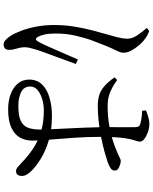

<svg xmlns="http://www.w3.org/2000/svg" viewBox="85 -878 829 1040"><g transform="rotate(90 500.0 -358.5)"><path d="M399.4 -563.9 414.1 -578.2Q444.1 -555.6 477.7 -541Q511.3 -526.5 553.6 -526.5Q606.9 -526.5 652.8 -534.1Q698.7 -541.6 733.5 -552.2Q768.4 -562.7 787.8 -571.3Q819.7 -584.2 832.8 -591Q845.8 -597.8 852.2 -597.8Q867.8 -597 886.1 -588.8Q904.3 -580.6 904.3 -566.1Q904.3 -552.1 893.4 -543.8Q882.6 -535.6 858.4 -526.5Q838.6 -519.7 804.9 -510.3Q771.3 -500.9 729.4 -492.5Q687.6 -484.1 643 -478.6Q598.4 -473.1 555.7 -473.1Q525.1 -473.1 500 -479.7Q474.8 -486.3 450.7 -506.1Q426.5 -525.9 399.4 -563.9ZM580.8 -713.4 578.6 -734.3Q594.1 -741 614.6 -746.8Q635.1 -752.7 651.5 -752.7Q673.4 -752.7 695.4 -744.8Q717.5 -737 732.4 -725.7Q747.4 -714.5 747.4 -702.4Q747.4 -692.6 744.8 -684.8Q742.2 -676.9 738.6 -665.7Q735 -654.4 731.2 -632Q728 -615.2 725.9 -593.3Q723.7 -571.4 722.7 -546Q721.7 -520.6 721.7 -493.2Q721.7 -416.4 726.8 -343.7Q731.9 -271 737 -212.1Q742.1 -153.1 742.1 -118.3Q742.1 -80.5 725.1 -50.9Q708.2 -21.2 670.9 -4.4Q633.7 12.4 571.6 12.4Q527.4 12.4 491 -1Q454.5 -14.3 433.1 -40Q411.6 -65.7 411.6 -101.4Q411.6 -144.2 438 -171.3Q464.4 -198.5 509.3 -211.6Q554.2 -224.8 607.6 -224.8Q685.7 -224.8 743.5 -206.9Q801.2 -189 840.6 -164.2Q880 -139.4 901.9 -118.1Q916.5 -104.3 925 -90.3Q933.5 -76.4 933.5 -62.1Q933.5 -47.7 927.2 -39.1Q920.9 -30.5 907.9 -30.5Q896.6 -30.5 886.7 -38.5Q876.9 -46.4 862.4 -60.2Q827.1 -94.9 786.4 -122.1Q745.7 -149.3 695.4 -165.1Q645 -180.9 578.7 -180.9Q548 -180.9 518.1 -172.2Q488.3 -163.5 468.7 -147.3Q449.1 -131 449.1 -107.1Q449.1 -73.4 479.1 -58.1Q509.2 -42.9 553.6 -42.9Q608.9 -42.9 636.2 -56.5Q663.5 -70.2 672.9 -96.7Q682.3 -123.3 682.3 -163.9Q682.3 -186.5 680.4 -224.2Q678.5 -262 676.2 -308.4Q673.8 -354.7 671.9 -403Q670 -451.3 669.2 -494.4Q669.2 -519.6 669.3 -554.6Q669.4 -589.5 669.4 -621.9Q669.4 -654.2 669.4 -670.9Q669.4 -682.8 667.5 -688.8Q665.5 -694.8 661.9 -698.4Q658.3 -702 650.7 -703.6Q636.8 -707.7 618.9 -710.1Q601 -712.5 580.8 -713.4ZM131.8 -739.3 148.2 -751.7Q165.4 -745.1 175.4 -739.5Q185.5 -733.8 199.4 -722.4Q209.5 -714.8 225.3 -696.6Q241 -678.5 253.6 -656.3Q266.1 -634.1 266.1 -612.6Q266.1 -596.7 255.9 -577.3Q245.7 -557.9 227.1 -512.9Q215.6 -485 200.1 -443Q184.5 -400.9 173.3 -350.9Q162.1 -300.8 162.1 -248.6Q162.1 -209.1 167.2 -186Q172.2 -162.9 180.7 -147.8Q185.7 -139 191.8 -138.1Q197.8 -137.2 204 -147.6Q212.2 -160 225 -188.2Q237.8 -216.3 252.4 -250Q267.1 -283.7 280.8 -315.1Q294.5 -346.6 302.9 -365.6L327.1 -354.2Q320.1 -334.8 309.2 -305.5Q298.3 -276.3 287.2 -245.5Q276 -214.7 266.3 -188.6Q256.7 -162.6 252.1 -148.6Q245.3 -125.1 240.8 -108.7Q236.4 -92.2 236.4 -79.7Q236.4 -57 243.4 -34.8Q250.5 -12.7 250.5 6.2Q250.5 36.7 221.6 36.7Q208.5 36.7 196.8 26Q185.1 15.3 174.4 -1.2Q161.3 -21.3 147.6 -57Q133.9 -92.7 124.9 -138.8Q116 -184.8 116 -234.7Q116 -295.1 124.7 -347.1Q133.3 -399.2 144.5 -441.7Q155.7 -484.2 164.3 -514.2Q174.3 -550.4 181.9 -578.1Q189.4 -605.7 190.2 -630.3Q191 -657.2 174.5 -682.8Q158 -708.4 131.8 -739.3Z"/></g></svg>

Font: Noto Serif HK
Style: Regular
Weight: 200
Designer: Ryoko NISHIZUKA 西塚涼子 (kana & ideographs); Frank Grießhammer (Latin, Greek & Cyrillic); Wenlong ZHANG 张文龙 (bopomofo); San
Foundry: Adobe
Version: Version 2.001;hotconv 1.1.0;makeotfexe 2.6.0